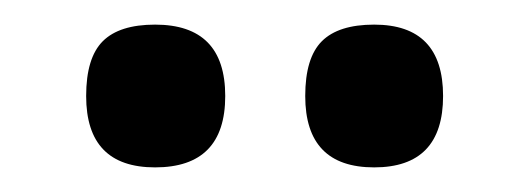

<svg xmlns="http://www.w3.org/2000/svg" viewBox="-20 -747 430 156"><path d="M106 -727Q163 -727 163 -669Q163 -611 106 -611Q50 -611 50 -669Q50 -700 63.5 -713.5Q77 -727 106 -727ZM284 -727Q340 -727 340 -669Q340 -611 284 -611Q228 -611 228 -669Q228 -700 241.5 -713.5Q255 -727 284 -727Z"/></svg>

Font: Fivo Sans Modern
Style: Regular
Weight: 400
Designer: Alexander Slobzheninov
Foundry: Alexander Slobzheninov
Version: 1.0